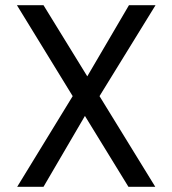

<svg xmlns="http://www.w3.org/2000/svg" viewBox="-20 -717 661 737"><path d="M473 0H576L362 -348L577 -697H475L315 -424L147 -697H45L259 -348L46 0H147L306 -272Z"/></svg>

Font: Matrixport Regular
Style: Regular
Weight: 400
Designer: Ninad Kale (Devanagari), Jonny Pinhorn (Latin)
Foundry: Indian Type Foundry
Version: Version 3.200;PS 1.000;hotconv 16.6.54;makeotf.lib2.5.65590